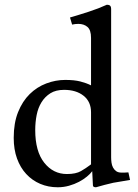

<svg xmlns="http://www.w3.org/2000/svg" viewBox="-20 -780 582 812"><path d="M450 -115Q450 -104 451.5 -92.5Q453 -81 458 -71.5Q463 -62 471.5 -56Q480 -50 494 -50H506L523 -51L530 -19L459 -7Q440 -3 422 2Q404 7 386 12Q373 12 373 4L370 -56Q362 -45 347.5 -33Q333 -21 314 -11Q295 -1 272 5.5Q249 12 224 12Q184 12 150 -2.5Q116 -17 91 -44Q66 -71 52 -109.5Q38 -148 38 -197Q38 -260 56.5 -306Q75 -352 105.5 -382Q136 -412 175.5 -427Q215 -442 256 -442Q294 -442 319.5 -435.5Q345 -429 365 -419V-620Q365 -653 350 -666Q335 -679 311 -679Q298 -679 285 -676L276 -706Q314 -717 355.5 -730.5Q397 -744 432 -760Q441 -760 445.5 -756Q450 -752 450 -741ZM365 -305Q365 -350 333.5 -375Q302 -400 251 -400Q216 -400 193 -385.5Q170 -371 155.5 -347.5Q141 -324 135 -293.5Q129 -263 129 -230Q129 -140 167 -92Q205 -44 263 -44Q301 -44 322.5 -56.5Q344 -69 361 -82L365 -85Z"/></svg>

Font: Lusitana
Style: Regular
Weight: 400
Designer: Ana Paula Megda
Foundry: Ana Paula Megda
Version: Version 1.000; ttfautohint (v1.1) -l 8 -r 50 -G 200 -x 14 -D